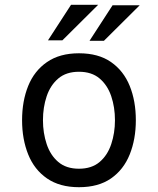

<svg xmlns="http://www.w3.org/2000/svg" viewBox="-20 -762 658 800"><path d="M309 -540Q390 -540 442.5 -503.5Q495 -467 520.5 -404Q546 -341 546 -261Q546 -182 520.5 -118.5Q495 -55 442.5 -18.5Q390 18 309 18Q229 18 176 -18.5Q123 -55 97.5 -118.5Q72 -182 72 -261Q72 -341 97.5 -404Q123 -467 176 -503.5Q229 -540 309 -540ZM309 -463Q256 -463 223 -435Q190 -407 174.5 -361Q159 -315 159 -261Q159 -208 174.5 -161.5Q190 -115 223 -87Q256 -59 309 -59Q362 -59 395 -87Q428 -115 443.5 -161.5Q459 -208 459 -261Q459 -315 443.5 -361Q428 -407 395 -435Q362 -463 309 -463ZM180 -594 276 -742H389L240 -594ZM353 -592 449 -740H562L413 -592Z"/></svg>

Font: Fragment Mono SC
Style: Regular
Weight: 400
Monospace: yes
Designer: Wei Huang based on Nimbus Sans by URW Studio, based on Helvetica by Max Miedinger.
Foundry: Wei Huang
Version: Version 1.012; ttfautohint (v1.8.4.7-5d5b)